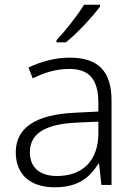

<svg xmlns="http://www.w3.org/2000/svg" viewBox="-20 -786 576 816"><path d="M405 -758V-766H337C311 -722 257 -654 220 -615V-606H260C310 -646 375 -717 405 -758ZM276 -541C212 -541 151 -523 101 -499L119 -453C170 -478 219 -493 274 -493C355 -493 398 -454 398 -349V-312L301 -307C135 -300 47 -245 47 -139C47 -43 110 10 212 10C311 10 360 -30 398 -90H401L411 0H454V-358C454 -485 396 -541 276 -541ZM308 -265 398 -269V-217C397 -105 333 -38 222 -38C150 -38 107 -73 107 -139C107 -219 173 -259 308 -265Z"/></svg>

Font: Noto Sans Gurmukhi Light
Style: Regular
Weight: 300
Designer: Jelle Bosma - Monotype Design Team
Foundry: Monotype Imaging Inc.
Version: Version 2.004